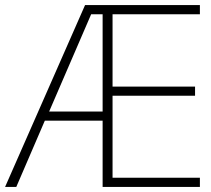

<svg xmlns="http://www.w3.org/2000/svg" viewBox="-21 -734 828 754"><path d="M764 0V-36H421V-358H745V-394H421V-678H764V-714H313L-1 0H43L155 -260H382V0ZM172 -296 337 -678H382V-296Z"/></svg>

Font: Noto Sans Telugu ExtraLight
Style: Regular
Weight: 200
Designer: Jelle Bosma - Monotype Design Team
Foundry: Monotype Imaging Inc.
Version: Version 2.005